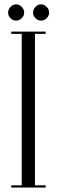

<svg xmlns="http://www.w3.org/2000/svg" viewBox="-20 -842 255 862"><path d="M30.5 0V-10H77.5V-690H30.5V-700H185V-690H137V-10H185V0ZM164.5 -749.5Q150 -749.5 139.2 -760.2Q128.5 -771 128.5 -785Q128.5 -800 139.2 -811.2Q150 -822.5 164.5 -822.5Q178.5 -822.5 189.5 -811.2Q200.5 -800 200.5 -785Q200.5 -771 189.5 -760.2Q178.5 -749.5 164.5 -749.5ZM52 -749.5Q38 -749.5 27.2 -760.2Q16.5 -771 16.5 -785Q16.5 -800 27.2 -811.2Q38 -822.5 52 -822.5Q66.5 -822.5 77.5 -811.2Q88.5 -800 88.5 -785Q88.5 -771 77.5 -760.2Q66.5 -749.5 52 -749.5Z"/></svg>

Font: Imbue 100pt Light
Style: Regular
Weight: 300
Designer: Tyler Finck
Foundry: Etcetera Type Company
Version: Version 1.102; ttfautohint (v1.8.3)